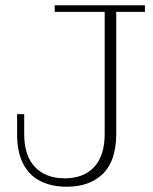

<svg xmlns="http://www.w3.org/2000/svg" viewBox="-20 -702 580 730"><path d="M234 8Q176 8 133.5 -13.5Q91 -35 68 -79.5Q45 -124 45 -192V-268H72V-193Q72 -110 113 -67Q154 -24 226 -24Q298 -24 338 -67Q378 -110 378 -193V-657H188V-682H531V-657H422V-194Q422 -91 371.5 -41.5Q321 8 234 8Z"/></svg>

Font: Montagu Slab 144pt ExtraLight
Style: Regular
Weight: 250
Version: Version 1.000